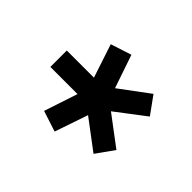

<svg xmlns="http://www.w3.org/2000/svg" viewBox="-85 -896 670 670"><g transform="rotate(-45 249.5 -561.0)"><path d="M101 -424 183 -533 60 -575 85 -652 209 -611V-745H290V-611L414 -652L439 -575L316 -533L397 -424L332 -377L249 -486L167 -377Z"/></g></svg>

Font: Eudoxus Sans Medium
Style: Regular
Weight: 500
Designer: Stijn de Vries
Foundry: tokotype
Version: Version 2.005